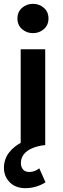

<svg xmlns="http://www.w3.org/2000/svg" viewBox="-34 -757 329 1002"><path d="M74 0V-500H202V0ZM138 -584Q105 -584 81 -605Q57 -626 57 -660.5Q57 -695 81 -716Q105 -737 138 -737Q171 -737 195 -716Q219 -695 219 -660.5Q219 -626 195 -605Q171 -584 138 -584ZM99 225Q47 225 16.8 194.2Q-13.5 163.5 -13.5 118.5Q-13 73.5 13.2 39.2Q39.5 5 84.8 -17.2Q130 -39.5 187 -46L201.5 0Q161.5 4.5 133.5 16.8Q105.5 29 90.5 48Q75.5 67 75 93.5Q75 113.5 85.8 127Q96.5 140.5 119.5 140.5Q133.5 140.5 147 135.2Q160.5 130 171 121.5L203.5 194.5Q180.5 209 153.8 217Q127 225 99 225Z"/></svg>

Font: Geologica Roman Medium
Style: Regular
Weight: 500
Designer: Sindre Bremnes, Frode Helland
Foundry: Monokrom Skriftforlag AS
Version: Version 1.010;gftools[0.9.28]